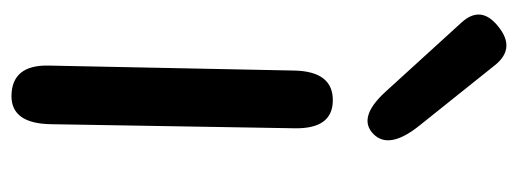

<svg xmlns="http://www.w3.org/2000/svg" viewBox="-292 -548 865 320"><g transform="rotate(90 140.0 -388.5)"><path d="M24.9 -787.1Q61 -816.4 88.9 -781.7L190.4 -654.8Q230 -605 204.1 -579.1Q176.8 -551.8 133.8 -598.6L18.1 -725.6Q-11.7 -758.3 24.9 -787.1ZM148.9 -511.2Q195.3 -510.3 194.3 -447.8L187.5 -41.5Q186.5 24.4 140.6 24.4Q88.4 23.9 89.8 -37.6L98.1 -447.3Q99.6 -512.2 148.9 -511.2Z"/></g></svg>

Font: Comic Relief
Style: Regular
Weight: 400
Designer: Jeff Davis
Foundry: Loudifier
Version: Version 1.0